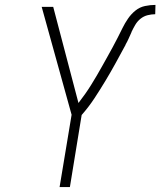

<svg xmlns="http://www.w3.org/2000/svg" viewBox="-20 -763 654 783"><path d="M223 0 272 -295 150 -735H197L300 -343Q314 -361 327 -379.5Q340 -398 351.5 -416.5Q363 -435 374.5 -454.5Q386 -474 396.5 -493Q407 -512 418 -531.5Q429 -551 439.5 -570.5Q450 -590 460 -609.5Q470 -629 479.5 -648.5Q489 -668 502 -687Q515 -706 532.5 -720Q550 -734 571.5 -738.5Q593 -743 614 -743L613 -705Q598 -705 582 -701Q566 -697 553 -686.5Q540 -676 531.5 -661.5Q523 -647 516 -632V-631Q510 -618 504.5 -605.5Q499 -593 492 -581V-580Q472 -543 452 -506.5Q432 -470 410 -433.5Q388 -397 365 -362Q342 -327 313 -294L265 0Z"/></svg>

Font: Iosevka Aile Extralight
Style: Italic
Weight: 200
Italic angle: -9°
Designer: Belleve Invis
Foundry: Belleve Invis
Version: Version 31.1.0; ttfautohint (v1.8.4)